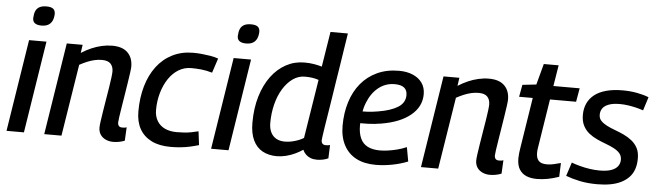

<svg xmlns="http://www.w3.org/2000/svg" viewBox="-47 -927 3838 1121"><g transform="rotate(5 1871.5 -367.0)"><path d="M16 0 101 -539H203L118 0ZM185 -744Q212 -744 224.5 -734.5Q237 -725 237 -704Q236 -680 228 -663.5Q220 -647 204.5 -638.5Q189 -630 165 -630Q140 -630 126.5 -640Q113 -650 114 -671Q115 -695 122 -711Q129 -727 144.5 -735.5Q160 -744 185 -744Z M322 -539H415L408 -491Q438 -510 467 -522.5Q496 -535 526.5 -542Q557 -549 588 -549Q648 -549 678.5 -519Q709 -489 709 -437Q709 -427 705.5 -401Q702 -375 696.5 -340Q691 -305 685 -267.5Q679 -230 673.5 -196Q668 -162 664.5 -137.5Q661 -113 661 -106Q661 -92 667.5 -85Q674 -78 687 -78Q693 -78 699.5 -78.5Q706 -79 713 -82L709 -3Q695 3 677 6.5Q659 10 642 10Q617 10 597 0.5Q577 -9 566 -26Q555 -43 555 -67Q555 -78 558.5 -103.5Q562 -129 567.5 -163.5Q573 -198 579 -234.5Q585 -271 590.5 -304.5Q596 -338 599 -363Q602 -388 602 -399Q602 -427 586.5 -444Q571 -461 535 -461Q513 -461 491.5 -456Q470 -451 448.5 -442Q427 -433 405 -421L338 0H237Z M979 10Q911 10 865.5 -13Q820 -36 796.5 -78Q773 -120 773 -180Q773 -261 792.5 -328.5Q812 -396 849.5 -445.5Q887 -495 941 -522Q995 -549 1062 -549Q1088 -549 1113 -546.5Q1138 -544 1163 -540Q1188 -536 1210 -528L1182 -443Q1147 -453 1117.5 -456Q1088 -459 1059 -459Q1019 -459 985.5 -439Q952 -419 927.5 -383Q903 -347 889 -299Q875 -251 875 -198Q875 -160 891.5 -133Q908 -106 937.5 -92.5Q967 -79 1006 -79Q1030 -79 1051 -80.5Q1072 -82 1092.5 -86Q1113 -90 1133 -95L1143 -15Q1120 -8 1093.5 -2Q1067 4 1037.5 7Q1008 10 979 10Z M1215 0 1300 -539H1402L1317 0ZM1384 -744Q1411 -744 1423.5 -734.5Q1436 -725 1436 -704Q1435 -680 1427 -663.5Q1419 -647 1403.5 -638.5Q1388 -630 1364 -630Q1339 -630 1325.5 -640Q1312 -650 1313 -671Q1314 -695 1321 -711Q1328 -727 1343.5 -735.5Q1359 -744 1384 -744Z M1836 10Q1815 10 1799 4Q1783 -2 1771 -13.5Q1759 -25 1752 -41Q1733 -28 1708 -16Q1683 -4 1655 3Q1627 10 1600 10Q1553 10 1517 -9.5Q1481 -29 1461.5 -70Q1442 -111 1442 -172Q1442 -258 1463 -327.5Q1484 -397 1520.5 -446Q1557 -495 1606.5 -522Q1656 -549 1714 -549Q1746 -549 1771.5 -544.5Q1797 -540 1817 -534L1850 -740H1952Q1945 -699 1938 -650.5Q1931 -602 1922.5 -550Q1914 -498 1906 -446Q1898 -394 1890.5 -345.5Q1883 -297 1876 -254.5Q1869 -212 1864 -179.5Q1859 -147 1856.5 -128Q1854 -109 1854 -106Q1854 -93 1860.5 -86Q1867 -79 1880 -79Q1886 -79 1892.5 -79.5Q1899 -80 1905 -82L1902 -4Q1888 3 1870 6.5Q1852 10 1836 10ZM1639 -79Q1667 -79 1697 -87.5Q1727 -96 1750 -110L1805 -455Q1788 -461 1768.5 -464Q1749 -467 1724 -467Q1686 -467 1653.5 -444Q1621 -421 1596.5 -381Q1572 -341 1559 -289Q1546 -237 1546 -180Q1546 -148 1557.5 -125Q1569 -102 1590 -90.5Q1611 -79 1639 -79Z M2052 -295Q2079 -293 2108.5 -295Q2138 -297 2167 -302Q2241 -314 2282.5 -340Q2324 -366 2324 -411Q2324 -440 2306 -454.5Q2288 -469 2250 -469Q2197 -469 2156 -436.5Q2115 -404 2092 -346.5Q2069 -289 2069 -211Q2069 -166 2083 -135.5Q2097 -105 2126 -90.5Q2155 -76 2197 -76Q2219 -76 2244 -79.5Q2269 -83 2297 -90Q2325 -97 2353 -109L2368 -26Q2326 -9 2276.5 0.5Q2227 10 2180 10Q2112 10 2065 -15Q2018 -40 1993 -87.5Q1968 -135 1968 -201Q1968 -276 1988 -340Q2008 -404 2046.5 -450.5Q2085 -497 2141 -523Q2197 -549 2269 -549Q2315 -549 2350 -534Q2385 -519 2404.5 -491.5Q2424 -464 2424 -425Q2424 -352 2362.5 -301.5Q2301 -251 2192 -233Q2152 -226 2115 -225Q2078 -224 2045 -225Z M2530 -539H2623L2616 -491Q2646 -510 2675 -522.5Q2704 -535 2734.5 -542Q2765 -549 2796 -549Q2856 -549 2886.5 -519Q2917 -489 2917 -437Q2917 -427 2913.5 -401Q2910 -375 2904.5 -340Q2899 -305 2893 -267.5Q2887 -230 2881.5 -196Q2876 -162 2872.5 -137.5Q2869 -113 2869 -106Q2869 -92 2875.5 -85Q2882 -78 2895 -78Q2901 -78 2907.5 -78.5Q2914 -79 2921 -82L2917 -3Q2903 3 2885 6.5Q2867 10 2850 10Q2825 10 2805 0.5Q2785 -9 2774 -26Q2763 -43 2763 -67Q2763 -78 2766.5 -103.5Q2770 -129 2775.5 -163.5Q2781 -198 2787 -234.5Q2793 -271 2798.5 -304.5Q2804 -338 2807 -363Q2810 -388 2810 -399Q2810 -427 2794.5 -444Q2779 -461 2743 -461Q2721 -461 2699.5 -456Q2678 -451 2656.5 -442Q2635 -433 2613 -421L2546 0H2445Z M3257 -95 3254 -14Q3220 -2 3188 4Q3156 10 3125 10Q3089 10 3063 -1Q3037 -12 3022 -36Q3007 -60 3007 -101Q3007 -114 3009 -132Q3011 -150 3014 -167L3060 -459H2980L2993 -530L3074 -539L3107 -662H3194L3174 -539H3328L3314 -459H3161L3116 -174Q3114 -165 3113.5 -156.5Q3113 -148 3113 -141Q3113 -112 3127 -96Q3141 -80 3176 -80Q3195 -80 3215 -84.5Q3235 -89 3257 -95Z M3294 -23 3320 -103Q3341 -95 3369 -87.5Q3397 -80 3427 -75.5Q3457 -71 3486 -71Q3528 -71 3554 -80.5Q3580 -90 3592 -106.5Q3604 -123 3604 -144Q3604 -167 3591 -182Q3578 -197 3556 -208.5Q3534 -220 3508 -229.5Q3482 -239 3456 -251Q3430 -263 3408.5 -280Q3387 -297 3373.5 -323Q3360 -349 3360 -386Q3360 -423 3373.5 -453Q3387 -483 3414 -504.5Q3441 -526 3482.5 -537.5Q3524 -549 3580 -549Q3624 -549 3664 -541.5Q3704 -534 3733 -522L3708 -443Q3688 -450 3665 -455.5Q3642 -461 3618 -464.5Q3594 -468 3570 -468Q3530 -468 3505 -458.5Q3480 -449 3469 -433Q3458 -417 3458 -396Q3458 -374 3471.5 -360Q3485 -346 3506.5 -335Q3528 -324 3554 -314.5Q3580 -305 3606 -293Q3632 -281 3654 -263.5Q3676 -246 3689 -221.5Q3702 -197 3702 -160Q3702 -125 3692.5 -97.5Q3683 -70 3664 -50Q3645 -30 3618 -16.5Q3591 -3 3556 3.5Q3521 10 3479 10Q3422 10 3376.5 0.5Q3331 -9 3294 -23Z"/></g></svg>

Font: Georama ExtraCondensed Thin Medium
Style: Italic
Weight: 500
Italic angle: -9°
Version: Version 1.001